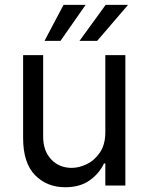

<svg xmlns="http://www.w3.org/2000/svg" viewBox="-20 -776 621 803"><path d="M420.5 -223V-545.5H504.3V0H420.5V-92.3H414.8Q395.6 -50.8 355.1 -21.8Q314.6 7.1 252.8 7.1Q176.1 7.1 126.4 -43.7Q76.7 -94.5 76.7 -198.9V-545.5H160.5V-204.5Q160.5 -144.9 194.1 -109.4Q227.6 -73.9 279.8 -73.9Q311.1 -73.9 343.6 -89.8Q376.1 -105.8 398.3 -138.8Q420.5 -171.9 420.5 -223ZM312.5 -605.1 421.9 -755.7H515.6L386.4 -605.1ZM166.2 -605.1 245.7 -755.7H338.1L233 -605.1Z"/></svg>

Font: Inter Alia
Style: Regular
Weight: 400
Designer: Rasmus Andersson (Latin, Greek, Cyrillic etc.) and Evan from Shavian.info (Shavian, old style figures)
Foundry: Shavian.info
Version: Version 0.001;git-37ab20767